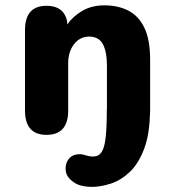

<svg xmlns="http://www.w3.org/2000/svg" viewBox="-20 -507 659 729"><path d="M328.1 202.6Q315.7 202.6 300.7 200.3Q285.7 198 274.3 193.2Q258.3 186 243.7 171Q229 156 229 133.3Q229 109.2 243.3 93.8Q257.6 78.4 282.8 78.4Q288.5 78.4 294 79.6Q299.6 80.8 305.4 82.8Q312.2 84.9 319.4 86.1Q326.6 87.3 334.2 87.3Q354.3 87.3 365.5 70.9Q376.7 54.5 381.1 15.4Q385.6 -23.8 385.6 -92.2H549.6Q549.6 -1.8 528 56.1Q506.5 114 472.7 145.9Q438.9 177.8 400.5 190.2Q362.2 202.6 328.1 202.6ZM468.2 5Q386 5 386 -87.3V-256.1Q386 -311.2 370.4 -339.7Q354.8 -368.1 318.1 -368.1Q300.6 -368.1 286 -360.5Q271.4 -352.8 261 -339.2Q250.6 -325.6 244.8 -307.5Q238.9 -289.5 238.9 -268.8V-87.3Q238.9 5 156.7 5Q74.9 5 74.9 -87.3V-392.8Q74.9 -485 156.7 -485Q221.8 -485 234.8 -427.3L235.2 -414Q257.6 -445.7 293.1 -466.2Q328.7 -486.7 376.2 -486.7Q427.5 -486.7 466.8 -467Q506.1 -447.2 528 -401.9Q550 -356.5 550 -279.8V-87.3Q550 -42.5 528.9 -18.8Q507.8 5 468.2 5Z"/></svg>

Font: Sono ExtraLight
Style: Regular
Weight: 200
Designer: Tyler Finck
Foundry: Tyler Finck
Version: Version 2.112